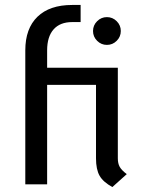

<svg xmlns="http://www.w3.org/2000/svg" viewBox="-20 -743 581 774"><path d="M367 -105V-401H170V0H82V-540Q82 -628 131 -675.5Q180 -723 271 -723H305V-654H271Q222 -654 196 -624.5Q170 -595 170 -540V-470H455V-105Q455 -84 462.5 -70.5Q470 -57 491 -41L433 11Q396 -9 381.5 -34.5Q367 -60 367 -105ZM355 -618Q355 -641 371.5 -657.5Q388 -674 411 -674Q434 -674 450.5 -657.5Q467 -641 467 -618Q467 -595 450.5 -578.5Q434 -562 411 -562Q388 -562 371.5 -578.5Q355 -595 355 -618Z"/></svg>

Font: KoHo Medium
Style: Regular
Weight: 500
Version: Version 1.000; ttfautohint (v1.6)